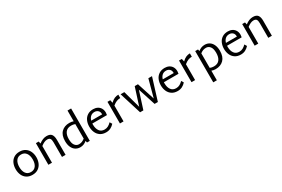

<svg xmlns="http://www.w3.org/2000/svg" viewBox="136 -2335 6036 4106"><g transform="rotate(-30 3154.5 -282.0)"><path d="M47 -266Q47 -346 75.5 -411Q104 -476 162 -514Q220 -552 304 -552Q387 -552 445 -513Q503 -474 531.5 -409.5Q560 -345 560 -268Q560 -190 531.5 -125Q503 -60 445 -21Q387 18 304 18Q220 18 162 -20Q104 -58 75.5 -122.5Q47 -187 47 -266ZM469 -267Q469 -365 426 -424Q383 -483 303 -483Q223 -483 180.5 -424Q138 -365 138 -267Q138 -168 180.5 -109.5Q223 -51 303 -51Q383 -51 426 -109.5Q469 -168 469 -267Z M1126 -372V0H1037V-364Q1037 -427 1017 -454Q997 -481 948 -481Q911 -481 873 -464Q835 -447 790 -412V0H701V-534H770L783 -478Q880 -552 971 -552Q1059 -552 1092.5 -505.5Q1126 -459 1126 -372Z M1724 -800V0H1655L1645 -45Q1572 18 1484 18Q1419 18 1368.5 -14.5Q1318 -47 1290 -109Q1262 -171 1262 -258Q1262 -404 1336.5 -478Q1411 -552 1535 -552Q1591 -552 1635 -535V-800ZM1490 -52Q1532 -52 1564 -65Q1596 -78 1635 -107V-466Q1593 -483 1539 -483Q1445 -483 1399 -422.5Q1353 -362 1353 -258Q1353 -150 1392.5 -101Q1432 -52 1490 -52Z M2289 -133 2323 -77Q2283 -32 2233.5 -7Q2184 18 2121 18Q2037 18 1979.5 -20.5Q1922 -59 1893.5 -123.5Q1865 -188 1865 -266Q1865 -346 1893.5 -411Q1922 -476 1980 -514Q2038 -552 2121 -552Q2179 -552 2225.5 -528.5Q2272 -505 2298 -460Q2324 -415 2324 -354Q2324 -331 2317 -294H1956Q1955 -285 1955 -268Q1955 -169 1997.5 -110Q2040 -51 2122 -51Q2172 -51 2212 -73Q2252 -95 2289 -133ZM1966 -359H2236V-367Q2236 -425 2201.5 -455.5Q2167 -486 2118 -486Q2059 -486 2020.5 -452Q1982 -418 1966 -359Z M2746 -468Q2698 -468 2654.5 -451.5Q2611 -435 2557 -391V0H2468V-534H2537L2553 -462Q2602 -511 2648.5 -531Q2695 -551 2746 -551Z M3568 -534 3400 8H3319L3180 -423L3042 8H2961L2792 -534H2884L3003 -103L3141 -534H3221L3361 -101L3478 -534Z M4056 -133 4090 -77Q4050 -32 4000.5 -7Q3951 18 3888 18Q3804 18 3746.5 -20.5Q3689 -59 3660.5 -123.5Q3632 -188 3632 -266Q3632 -346 3660.5 -411Q3689 -476 3747 -514Q3805 -552 3888 -552Q3946 -552 3992.5 -528.5Q4039 -505 4065 -460Q4091 -415 4091 -354Q4091 -331 4084 -294H3723Q3722 -285 3722 -268Q3722 -169 3764.5 -110Q3807 -51 3889 -51Q3939 -51 3979 -73Q4019 -95 4056 -133ZM3733 -359H4003V-367Q4003 -425 3968.5 -455.5Q3934 -486 3885 -486Q3826 -486 3787.5 -452Q3749 -418 3733 -359Z M4513 -468Q4465 -468 4421.5 -451.5Q4378 -435 4324 -391V0H4235V-534H4304L4320 -462Q4369 -511 4415.5 -531Q4462 -551 4513 -551Z M5098 -277Q5098 -132 5023 -57Q4948 18 4825 18Q4772 18 4725 0V236H4636V-536H4705L4715 -491Q4786 -552 4876 -552Q4942 -552 4992 -519.5Q5042 -487 5070 -424.5Q5098 -362 5098 -277ZM5007 -279Q5007 -385 4967.5 -433.5Q4928 -482 4870 -482Q4827 -482 4794.5 -469.5Q4762 -457 4725 -429V-70Q4768 -51 4821 -51Q4916 -51 4961.5 -112Q5007 -173 5007 -279Z M5616 -133 5650 -77Q5610 -32 5560.5 -7Q5511 18 5448 18Q5364 18 5306.5 -20.5Q5249 -59 5220.5 -123.5Q5192 -188 5192 -266Q5192 -346 5220.5 -411Q5249 -476 5307 -514Q5365 -552 5448 -552Q5506 -552 5552.5 -528.5Q5599 -505 5625 -460Q5651 -415 5651 -354Q5651 -331 5644 -294H5283Q5282 -285 5282 -268Q5282 -169 5324.5 -110Q5367 -51 5449 -51Q5499 -51 5539 -73Q5579 -95 5616 -133ZM5293 -359H5563V-367Q5563 -425 5528.5 -455.5Q5494 -486 5445 -486Q5386 -486 5347.5 -452Q5309 -418 5293 -359Z M6220 -372V0H6131V-364Q6131 -427 6111 -454Q6091 -481 6042 -481Q6005 -481 5967 -464Q5929 -447 5884 -412V0H5795V-534H5864L5877 -478Q5974 -552 6065 -552Q6153 -552 6186.5 -505.5Q6220 -459 6220 -372Z"/></g></svg>

Font: Martel Sans
Style: Regular
Weight: 400
Designer: Dan Reynolds and Mathieu Réguer
Foundry: Dan Reynolds and Mathieu Réguer
Version: Version 1.002; ttfautohint (v1.1) -l 5 -r 5 -G 72 -x 0 -D la